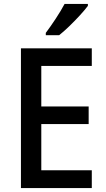

<svg xmlns="http://www.w3.org/2000/svg" viewBox="-20 -961 544 981"><path d="M449 0H87V-714H449V-624H191V-417H433V-327H191V-91H449ZM429 -931Q415 -912 389 -883.5Q363 -855 334 -827Q305 -799 282 -781H214V-793Q238 -825 265 -866Q292 -907 310 -941H429Z"/></svg>

Font: Noto Sans Sinhala SemiCondensed Medium
Style: Regular
Weight: 500
Width: 4
Designer: Jelle Bosma - Monotype Design Team
Foundry: Monotype Imaging Inc.
Version: Version 2.006; ttfautohint (v1.8.4.7-5d5b)